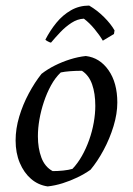

<svg xmlns="http://www.w3.org/2000/svg" viewBox="-20 -663 476 689"><path d="M151 6Q117 1 91.5 -21Q66 -43 51 -78.5Q36 -114 36 -159Q36 -201 49 -244.5Q62 -288 83.5 -328Q105 -368 129 -398Q151 -415 177 -428Q203 -441 231.5 -450Q260 -459 288 -462Q338 -456 369.5 -411Q401 -366 401 -295Q401 -255 387.5 -210.5Q374 -166 352 -125Q330 -84 305 -54Q284 -39 258 -26.5Q232 -14 205 -5.5Q178 3 151 6ZM169 -49Q188 -49 207 -51Q226 -53 240 -57Q259 -77 274 -103.5Q289 -130 300 -161Q311 -192 316.5 -223.5Q322 -255 322 -283Q322 -328 310.5 -360.5Q299 -393 274 -409Q252 -409 232 -407.5Q212 -406 198 -403Q178 -384 163 -356.5Q148 -329 137.5 -297.5Q127 -266 121.5 -234.5Q116 -203 116 -174Q116 -131 128.5 -97.5Q141 -64 169 -49ZM300 -643Q329 -626 353.5 -601.5Q378 -577 391 -554L389 -541L349 -517Q338 -536 319.5 -558.5Q301 -581 281 -596Q258 -595 236.5 -581Q215 -567 196.5 -547.5Q178 -528 163 -510Q160 -510 151.5 -514.5Q143 -519 143 -521Q160 -554 182.5 -581.5Q205 -609 234.5 -626Q264 -643 300 -643Z"/></svg>

Font: Labrada
Style: Italic
Weight: 400
Italic angle: -7°
Designer: Mercedes Jáuregui
Foundry: Omnibus-Type Team
Version: Version 1.000